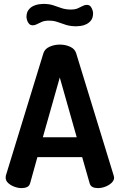

<svg xmlns="http://www.w3.org/2000/svg" viewBox="-20 -966 614 986"><path d="M91 0Q73 0 54 -7Q35 -14 22 -26Q9 -38 9 -54Q9 -57 10 -64L203 -693Q210 -715 234.5 -726Q259 -737 287 -737Q316 -737 340 -726Q364 -715 371 -693L564 -64Q566 -57 566 -54Q566 -39 552.5 -26.5Q539 -14 520 -7Q501 0 483 0Q467 0 455.5 -5.5Q444 -11 440 -26L402 -159H172L135 -26Q131 -11 119 -5.5Q107 0 91 0ZM200 -261H374L287 -568ZM373 -831Q341 -831 318 -838.5Q295 -846 275.5 -853Q256 -860 231 -860Q210 -860 195.5 -854Q181 -848 170 -842Q159 -836 149 -836Q136 -836 129 -844Q122 -852 119 -862.5Q116 -873 116 -878Q116 -901 126 -914.5Q136 -928 150.5 -935Q165 -942 179.5 -944Q194 -946 202 -946Q232 -946 253 -939Q274 -932 295.5 -924.5Q317 -917 344 -917Q365 -917 379 -923Q393 -929 404 -935Q415 -941 425 -941Q439 -941 445.5 -932.5Q452 -924 455 -914Q458 -904 458 -899Q458 -875 448 -862Q438 -849 424 -842Q410 -835 395.5 -833Q381 -831 373 -831Z"/></svg>

Font: Dosis ExtraLight
Style: Bold
Weight: 700
Version: Version 3.001; ttfautohint (v1.8.2)